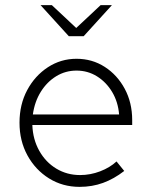

<svg xmlns="http://www.w3.org/2000/svg" viewBox="-20 -718 588 748"><path d="M290 10Q224 10 171 -23Q118 -56 87 -112.5Q56 -169 56 -240Q56 -311 86 -367Q116 -423 166.5 -456Q217 -489 278 -489Q339 -489 388 -457.5Q437 -426 466 -372Q495 -318 495 -250V-231H106Q108 -175 133 -130.5Q158 -86 199.5 -61Q241 -36 292 -36Q332 -36 370 -50.5Q408 -65 434 -89L464 -52Q424 -21 381.5 -5.5Q339 10 290 10ZM108 -272H444Q440 -321 417 -359.5Q394 -398 358 -420.5Q322 -443 278 -443Q235 -443 199 -421Q163 -399 139 -360.5Q115 -322 108 -272ZM182 -698 277 -609 372 -698H416L306 -577H248L138 -698Z"/></svg>

Font: Red Hat Text VF
Style: Regular
Weight: 300
Designer: Pentagram, MCKL
Foundry: Pentagram, MCKL
Version: Version 1.023